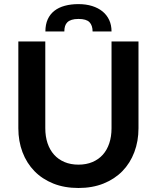

<svg xmlns="http://www.w3.org/2000/svg" viewBox="-20 -930 782 958"><path d="M371.5 -108.5Q410.5 -108.5 441.2 -121.5Q472 -134.5 493 -158Q514 -181.5 525.2 -215Q536.5 -248.5 536.5 -290V-723H671V-290Q671 -225.5 650.2 -170.8Q629.5 -116 590.8 -76.2Q552 -36.5 496.5 -14.2Q441 8 371.5 8Q301.5 8 246 -14.2Q190.5 -36.5 151.8 -76.2Q113 -116 92.2 -170.8Q71.5 -225.5 71.5 -290V-723H206V-290.5Q206 -249 217.2 -215.5Q228.5 -182 249.8 -158.2Q271 -134.5 301.8 -121.5Q332.5 -108.5 371.5 -108.5ZM371.5 -909.5Q409 -909.5 439.5 -900Q470 -890.5 491.5 -873Q513 -855.5 524.8 -830.2Q536.5 -805 536.5 -773H442Q442 -803 426.5 -819.2Q411 -835.5 371.5 -835.5Q351.5 -835.5 338 -831.2Q324.5 -827 316.2 -819Q308 -811 304.5 -799.5Q301 -788 301 -773H206.5Q206.5 -808 218.2 -833.8Q230 -859.5 251.5 -876.2Q273 -893 303.5 -901.2Q334 -909.5 371.5 -909.5Z"/></svg>

Font: Lato 2
Style: Bold
Weight: 700
Designer: Lukasz Dziedzic with Adam Twardoch and Botio Nikoltchev
Foundry: tyPoland Lukasz Dziedzic
Version: Version 2.015; 2015-08-06; http://www.latofonts.com/